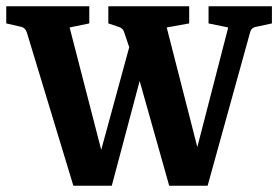

<svg xmlns="http://www.w3.org/2000/svg" viewBox="-24 -593 891 615"><path d="M437 -385 334 2H211L62 -489Q57 -504 44 -507L-4 -518V-573H262V-518L199 -505L308 -83H292L396 -464ZM374 -489Q370 -503 356 -507L323 -518V-573H582V-518L510 -505L618 -83H598L707 -505L644 -518V-573H847V-518L796 -507Q789 -506 784 -501.5Q779 -497 777 -489L641 2H518L408 -388Z"/></svg>

Font: Rasa
Style: Regular
Weight: 400
Designer: Anna Giedrys (Yrsa+Rasa design), David Brezina (Yrsa art-direction, Rasa art-direction, design)
Foundry: Rosetta Type Foundry
Version: Version 2.004